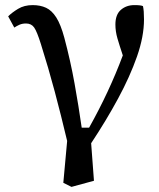

<svg xmlns="http://www.w3.org/2000/svg" viewBox="-20 -540 624 752"><path d="M228 176 243 12Q219 -89 194.5 -181Q170 -273 140 -368Q125 -416 114 -432Q103 -448 82 -448Q67 -448 56 -443Q45 -438 36 -432L12 -476Q27 -491 51 -505.5Q75 -520 108 -520Q138 -520 160.5 -509.5Q183 -499 200.5 -471.5Q218 -444 232 -392Q256 -302 272 -213Q288 -124 300 -40H329Q408 -181 461 -323Q448 -362 440 -389.5Q432 -417 432 -444Q432 -483 453.5 -501.5Q475 -520 506 -520Q520 -520 528 -519Q536 -518 540 -516Q542 -507 543 -494.5Q544 -482 544 -464Q544 -397 516.5 -318.5Q489 -240 442.5 -154Q396 -68 337 21L348 168L260 192Z"/></svg>

Font: Source Serif 4 Caption
Style: Regular
Weight: 400
Designer: Frank Grießhammer
Foundry: Adobe Systems Incorporated
Version: Version 4.004;hotconv 1.0.117;makeotfexe 2.5.65602